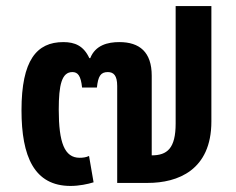

<svg xmlns="http://www.w3.org/2000/svg" viewBox="-20 -604 779 634"><path d="M251 -315H300C304 -352 312 -366 336 -366C355 -366 367 -355 367 -320V0H468C567 0 678 -42 678 -203V-584H560V-196C560 -114 532 -91 481 -91V-354C481 -432 441 -465 374 -465C336 -465 295 -455 278 -412H275C256 -453 227 -465 189 -465C101 -465 51 -405 51 -240C51 -87 93 10 213 10C241 10 270 4 289 -2L274 -89C264 -84 252 -83 243 -83C193 -83 174 -133 174 -242C174 -324 184 -366 219 -366C237 -366 247 -354 251 -315Z"/></svg>

Font: Noto Sans Thai Semi
Style: Regular
Weight: 600
Designer: Monotype Design Team
Foundry: Monotype Imaging Inc.
Version: Version 1.901